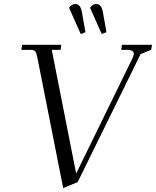

<svg xmlns="http://www.w3.org/2000/svg" viewBox="-20 -926 780 960"><path d="M86.9 -676.8 90.8 -702.1H286.1L283.2 -676.8H238.8L360.8 -58.1L643.1 -636.2Q648.9 -647.9 648.9 -658.2Q648.9 -676.8 613.8 -676.8H585.9L589.8 -702.1H740.2L735.8 -676.8L683.1 -655.8L368.2 -15.1L295.9 14.2L167 -637.2Q162.1 -662.1 156 -669.4Q149.9 -676.8 127.9 -676.8ZM325.2 -887.2Q338.4 -905.8 355 -905.8Q370.6 -905.8 378.7 -895Q386.7 -884.3 391.1 -856.9L407.2 -765.1L383.8 -755.9ZM430.2 -887.2Q443.4 -905.8 460 -905.8Q475.6 -905.8 483.6 -895Q491.7 -884.3 496.1 -856.9L512.2 -765.1L488.8 -755.9Z"/></svg>

Font: Dihjauti S
Style: Italic
Weight: 400
Italic angle: -9°
Designer: T. Christopher White
Version: Version 3.0.0